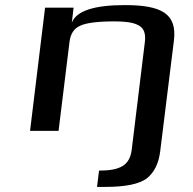

<svg xmlns="http://www.w3.org/2000/svg" viewBox="-20 -514 756 754"><path d="M470 -494C349 -494 280 -471 262 -425L269 -484H157L98 0H210L253 -350C257 -381 270 -402 295 -413C318 -424 363 -430 429 -430C458 -430 481 -428 499 -424C541 -414 554 -391 549 -350L497 76C489 135 452 156 369 156L361 220H393C472 220 526 209 556 187C585 164 603 129 609 81L663 -355C676 -461 613 -494 470 -494Z"/></svg>

Font: Gamestation Extended
Style: Italic
Weight: 400
Width: 7
Designer: Jonas Hecksher
Foundry: Jonas Hecksher, Playtypeª, e-types AS
Version: Version 1.003